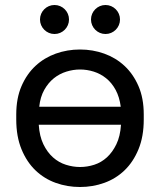

<svg xmlns="http://www.w3.org/2000/svg" viewBox="-20 -738 640 768"><path d="M300 10Q351 10 397 -6.5Q443 -23 478 -56.5Q513 -90 534 -141Q555 -192 555 -260V-280Q555 -345 534 -393.5Q513 -442 478 -474.5Q443 -507 397 -523.5Q351 -540 300 -540Q249 -540 203 -523.5Q157 -507 122 -474.5Q87 -442 66 -393.5Q45 -345 45 -280V-260Q45 -192 66 -141Q87 -90 122 -56.5Q157 -23 203 -6.5Q249 10 300 10ZM300 -70Q272 -70 243.5 -79Q215 -88 192 -108.5Q169 -129 153.5 -161Q138 -193 135 -239H464Q461 -193 445.5 -161Q430 -129 407.5 -108.5Q385 -88 357 -79Q329 -70 300 -70ZM300 -460Q328 -460 355 -451.5Q382 -443 404.5 -425Q427 -407 442.5 -378.5Q458 -350 463 -311H137Q141 -350 157 -378.5Q173 -407 195.5 -425Q218 -443 245.5 -451.5Q273 -460 300 -460ZM198 -602Q210 -602 220.5 -606.5Q231 -611 239 -619Q247 -627 251.5 -637.5Q256 -648 256 -660Q256 -672 251.5 -682.5Q247 -693 239 -701Q231 -709 220.5 -713.5Q210 -718 198 -718Q186 -718 175.5 -713.5Q165 -709 157 -701Q149 -693 144.5 -682.5Q140 -672 140 -660Q140 -648 144.5 -637.5Q149 -627 157 -619Q165 -611 175.5 -606.5Q186 -602 198 -602ZM402 -602Q414 -602 424.5 -606.5Q435 -611 443 -619Q451 -627 455.5 -637.5Q460 -648 460 -660Q460 -672 455.5 -682.5Q451 -693 443 -701Q435 -709 424.5 -713.5Q414 -718 402 -718Q390 -718 379.5 -713.5Q369 -709 361 -701Q353 -693 348.5 -682.5Q344 -672 344 -660Q344 -648 348.5 -637.5Q353 -627 361 -619Q369 -611 379.5 -606.5Q390 -602 402 -602Z"/></svg>

Font: Golos Text VF
Style: Regular
Weight: 400
Designer: A.Korolkova, Vitaly Kuzmin
Foundry: ParaType Ltd
Version: Version 2.005